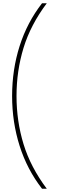

<svg xmlns="http://www.w3.org/2000/svg" viewBox="-20 -886 349 1174"><path d="M54 -299Q54 -460 100 -604.5Q146 -749 237 -866H266Q167 -734 124 -593.5Q81 -453 81 -299Q81 -145 124 -4.5Q167 136 266 268H237Q146 151 100 6Q54 -139 54 -299Z"/></svg>

Font: Noto Sans Telugu UI ExtraCondensed Thin
Style: Regular
Weight: 100
Width: 2
Designer: Jelle Bosma - Monotype Design Team
Foundry: Monotype Imaging Inc.
Version: Version 2.006; ttfautohint (v1.8.4.7-5d5b)